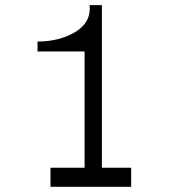

<svg xmlns="http://www.w3.org/2000/svg" viewBox="-20 -717 648 737"><path d="M124 -519.5V-557.6Q208 -557.6 269 -594.2Q330.1 -630.9 324.2 -697.3H371.1V-73.2H483.4V0H173.8V-73.2H304.7V-519.5H124Z"/></svg>

Font: Lohit Malayalam
Style: Regular
Weight: 400
Version: 2.92.2